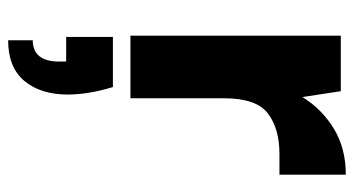

<svg xmlns="http://www.w3.org/2000/svg" viewBox="-214 -342 849 460"><g transform="rotate(90 210.0 -111.5)"><path d="M65 0V-504H198L212 -412Q241 -459 288 -487.5Q335 -516 398 -516V-357H348Q288 -357 251.5 -329.5Q215 -302 215 -225V0ZM76 293V234Q127 234 127 170V154H68V42H188Q197 71 201.5 98.5Q206 126 206 150Q206 215 173.5 254Q141 293 76 293Z"/></g></svg>

Font: DM Sans Black
Style: Regular
Weight: 900
Designer: Colophon Foundry, Jonny Pinhorn
Foundry: Colophon Foundry
Version: Version 4.004; ttfautohint (v1.8.4.7-5d5b)